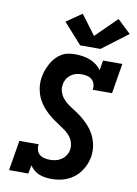

<svg xmlns="http://www.w3.org/2000/svg" viewBox="-106 -1061 811 1136"><g transform="rotate(10 300.0 -492.5)"><path d="M285 8Q265 8 245.5 5Q226 2 209 -5Q192 -12 178 -24Q164 -36 154 -51L145 0H29L59 -181H175Q172 -164 176.5 -147.5Q181 -131 193 -120.5Q205 -110 222 -106Q239 -102 256 -102Q273 -102 291 -106Q309 -110 325 -121Q341 -132 351 -148Q361 -164 364 -182Q367 -204 361 -224Q355 -244 342.5 -260Q330 -276 314 -288Q298 -300 281 -311Q264 -322 247.5 -333.5Q231 -345 215.5 -358Q200 -371 186 -385.5Q172 -400 160.5 -416.5Q149 -433 140.5 -451Q132 -469 127 -490Q122 -511 121 -532Q120 -553 124 -575Q127 -596 134.5 -616.5Q142 -637 152.5 -657Q163 -677 178 -694Q193 -711 212.5 -723Q232 -735 253.5 -739Q275 -743 296 -743Q319 -743 342 -739.5Q365 -736 385.5 -728Q406 -720 424 -706.5Q442 -693 454 -675L464 -735H580L550 -554H434Q437 -571 432.5 -587.5Q428 -604 416 -614.5Q404 -625 387.5 -629Q371 -633 354 -633Q337 -633 320 -628.5Q303 -624 288.5 -613Q274 -602 265 -586.5Q256 -571 254 -554Q250 -532 256 -512Q262 -492 274 -476Q286 -460 302 -447.5Q318 -435 335 -424.5Q352 -414 368.5 -402.5Q385 -391 400.5 -378Q416 -365 430 -350.5Q444 -336 455.5 -320Q467 -304 475.5 -286Q484 -268 489.5 -247.5Q495 -227 496 -206Q497 -185 494 -163Q490 -139 480.5 -116Q471 -93 456.5 -72.5Q442 -52 422 -36Q402 -20 379 -10Q356 0 332 4Q308 8 285 8ZM315 -800 205 -923 298 -987 386 -869 512 -993 592 -917 437 -800Z"/></g></svg>

Font: Iosevka Slab XBdExObl
Style: Regular
Weight: 800
Width: 7
Italic angle: -9°
Monospace: yes
Designer: Belleve Invis
Foundry: Belleve Invis
Version: Version 11.1.0; ttfautohint (v1.8.3)